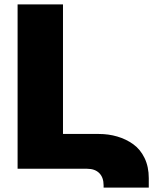

<svg xmlns="http://www.w3.org/2000/svg" viewBox="-20 -777 707 884"><path d="M435.1 -160.2Q480 -160.2 520 -148.4Q560.1 -136.7 593 -113.3Q626 -89.8 645.5 -49.6Q665 -9.3 665 43V86.9H457V76.2Q457 40 437 20Q417 0 380.9 0H61V-756.8H270V-160.2Z"/></svg>

Font: Montserrat arm ExtraBold
Style: Regular
Weight: 800
Designer: Julieta Ulanovsky
Foundry: Julieta Ulanovsky
Version: Version 6.000;PS 006.000;hotconv 1.0.88;makeotf.lib2.5.64775